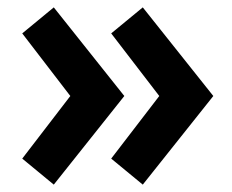

<svg xmlns="http://www.w3.org/2000/svg" viewBox="-20 -574 625 518"><path d="M40 -146.1 169.7 -315 40 -483.9 125.1 -554.1 315.4 -315 125.1 -75.9ZM280 -146.1 409.7 -315 280 -483.9 365.2 -554.1 555.5 -315 365.2 -75.9Z"/></svg>

Font: Oxanium ExtraLight
Style: Regular
Weight: 200
Designer: Severin Meyer
Version: Version 2.000